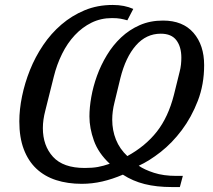

<svg xmlns="http://www.w3.org/2000/svg" viewBox="-20 -730 860 775"><path d="M706 25H673Q612 25 564 13Q516 1 476 -25Q434 -7 393 2.5Q352 12 310 12Q253 12 206.5 -3Q160 -18 127 -49Q94 -80 76 -127.5Q58 -175 58 -240Q58 -288 69 -341.5Q80 -395 101 -447.5Q122 -500 154 -547.5Q186 -595 228 -631Q270 -667 321.5 -688.5Q373 -710 435 -710Q459 -710 479.5 -706Q500 -702 518 -694L494 -648Q480 -652 466.5 -654.5Q453 -657 432 -657Q387 -657 349.5 -638.5Q312 -620 282 -588Q252 -556 230.5 -512.5Q209 -469 197 -420L163 -284Q158 -265 155.5 -247.5Q153 -230 153 -213Q153 -142 194 -97Q235 -52 322 -52Q353 -52 375 -56Q397 -60 423 -69Q377 -112 359 -162.5Q341 -213 341 -260Q341 -296 348.5 -338.5Q356 -381 371.5 -424Q387 -467 411.5 -507.5Q436 -548 469 -579Q502 -610 544 -628.5Q586 -647 638 -647Q718 -647 761 -597.5Q804 -548 804 -467Q804 -389 778.5 -323Q753 -257 714 -205Q675 -153 628.5 -116.5Q582 -80 540 -61Q563 -45 601.5 -32.5Q640 -20 692 -20H718ZM442 -316Q433 -280 433 -247Q433 -204 448 -166.5Q463 -129 494 -100Q567 -140 613 -198.5Q659 -257 682 -347L705 -440Q709 -455 710.5 -469.5Q712 -484 712 -497Q712 -541 692 -567.5Q672 -594 629 -594Q570 -594 528.5 -546.5Q487 -499 466 -415Z"/></svg>

Font: IBM Plex Serif Text
Style: Italic
Weight: 450
Italic angle: -14°
Designer: Mike Abbink, Paul van der Laan, Pieter van Rosmalen
Foundry: Bold Monday
Version: Version 3.001